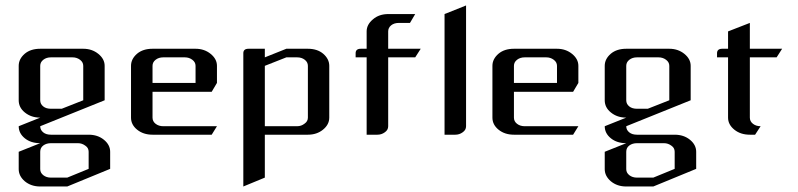

<svg xmlns="http://www.w3.org/2000/svg" viewBox="-20 -489 2898 697"><path d="M47.9 62 126 30.8Q92.3 30.8 70.3 13.2Q47.9 -4.9 47.9 -30.8L126 -62Q93.3 -62 70.3 -80.6Q47.9 -98.6 47.9 -125V-250Q47.9 -274.9 69.8 -293.9Q91.3 -312 126 -312H282.2Q314 -312 336.9 -293.5Q359.9 -274.9 359.9 -250V-125L126 -30.8Q126 -17.1 137.2 -8.3Q147.5 0 165 0H301.8Q334.5 0 356.9 18.1Q379.9 36.6 379.9 62V124L224.1 188H126Q92.8 188 69.8 168.9Q47.9 149.9 47.9 125ZM126 62V125Q126 138.2 137.2 147Q148.4 155.8 165 155.8H224.1L301.8 124V62Q301.8 47.9 290 40Q277.8 30.8 263.2 30.8H165Q148.4 30.8 137.2 39.1Q126 47.4 126 62ZM126 -125Q126 -111.3 137.2 -102.5Q147.5 -94.2 165 -94.2H204.1L282.2 -125V-250Q282.2 -263.2 270.5 -272Q258.8 -280.8 243.2 -280.8H165Q148.4 -280.8 137.2 -272Q126 -263.2 126 -250Z M455.6 -62V-250Q455.6 -274.9 477.5 -293.9Q499 -312 533.7 -312H689.9Q721.7 -312 744.6 -293.5Q767.6 -274.9 767.6 -250V-188L748.5 -155.8H533.7V-62Q533.7 -48.3 544.9 -39.6Q556.2 -30.8 572.8 -30.8H767.6L748.5 0H533.7Q500.5 0 478 -18.1Q455.6 -36.1 455.6 -62ZM533.7 -188H689.9V-250Q689.9 -263.2 678.2 -272Q666.5 -280.8 650.9 -280.8H572.8Q556.2 -280.8 544.9 -272Q533.7 -263.2 533.7 -250Z M863.3 188V-295.9Q863.3 -312 882.3 -312H941.4V-280.8L1019.5 -312H1097.7Q1131.8 -312 1153.3 -293.9Q1175.3 -274.9 1175.3 -250V-62Q1175.3 -36.6 1152.3 -18.1Q1129.9 0 1097.7 0H941.4V155.8ZM941.4 -30.8H1058.6Q1073.7 -30.8 1085.4 -40Q1097.7 -48.3 1097.7 -62V-250Q1097.7 -263.2 1086.4 -272Q1075.2 -280.8 1058.6 -280.8H1019.5L941.4 -250Z M1271 -280.8V-295.9Q1271 -312 1290 -312H1311V-375Q1311 -399.9 1334 -418.9Q1356 -438 1390.1 -438H1487.3L1468.3 -405.8H1428.2Q1410.6 -405.8 1399.9 -397Q1389.2 -388.2 1389.2 -375V-312H1507.3L1487.3 -280.8H1389.2V-30.8Q1389.2 -17.1 1377 -8.8Q1365.2 0 1350.1 0H1311V-280.8Z M1593.8 0V-438L1671.9 -469.2V-30.8Q1671.9 -17.1 1659.7 -8.8Q1647.9 0 1632.8 0Z M1767.6 -62V-250Q1767.6 -274.9 1789.6 -293.9Q1811 -312 1845.7 -312H2002Q2033.7 -312 2056.6 -293.5Q2079.6 -274.9 2079.6 -250V-188L2060.5 -155.8H1845.7V-62Q1845.7 -48.3 1856.9 -39.6Q1868.2 -30.8 1884.8 -30.8H2079.6L2060.5 0H1845.7Q1812.5 0 1790 -18.1Q1767.6 -36.1 1767.6 -62ZM1845.7 -188H2002V-250Q2002 -263.2 1990.2 -272Q1978.5 -280.8 1962.9 -280.8H1884.8Q1868.2 -280.8 1856.9 -272Q1845.7 -263.2 1845.7 -250Z M2175.3 62 2253.4 30.8Q2219.7 30.8 2197.8 13.2Q2175.3 -4.9 2175.3 -30.8L2253.4 -62Q2220.7 -62 2197.8 -80.6Q2175.3 -98.6 2175.3 -125V-250Q2175.3 -274.9 2197.3 -293.9Q2218.8 -312 2253.4 -312H2409.7Q2441.4 -312 2464.4 -293.5Q2487.3 -274.9 2487.3 -250V-125L2253.4 -30.8Q2253.4 -17.1 2264.6 -8.3Q2274.9 0 2292.5 0H2429.2Q2461.9 0 2484.4 18.1Q2507.3 36.6 2507.3 62V124L2351.6 188H2253.4Q2220.2 188 2197.3 168.9Q2175.3 149.9 2175.3 125ZM2253.4 62V125Q2253.4 138.2 2264.6 147Q2275.9 155.8 2292.5 155.8H2351.6L2429.2 124V62Q2429.2 47.9 2417.5 40Q2405.3 30.8 2390.6 30.8H2292.5Q2275.9 30.8 2264.6 39.1Q2253.4 47.4 2253.4 62ZM2253.4 -125Q2253.4 -111.3 2264.6 -102.5Q2274.9 -94.2 2292.5 -94.2H2331.5L2409.7 -125V-250Q2409.7 -263.2 2397.9 -272Q2386.2 -280.8 2370.6 -280.8H2292.5Q2275.9 -280.8 2264.6 -272Q2253.4 -263.2 2253.4 -250Z M2583 -280.8V-295.9Q2583 -312 2602.1 -312H2623V-375L2702.1 -405.8V-312H2819.3L2799.3 -280.8H2702.1V-62Q2702.1 -48.3 2713.4 -39.6Q2724.6 -30.8 2741.2 -30.8L2721.2 0H2702.1Q2668.5 0 2646 -18.1Q2623 -36.6 2623 -62V-280.8Z"/></svg>

Font: Hhenum
Style: Regular
Weight: 400
Designer: T. Christopher White
Version: Version 1.0